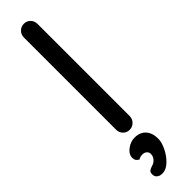

<svg xmlns="http://www.w3.org/2000/svg" viewBox="-347 -710 948 948"><g transform="rotate(-45 126.5 -236.5)"><path d="M126 0Q106 0 92.5 -14Q79 -28 79 -48V-692Q79 -712 93 -726Q107 -740 127 -740Q147 -740 160.5 -726Q174 -712 174 -692V-48Q174 -28 160 -14Q146 0 126 0ZM88 267Q71 267 60 258.5Q49 250 49 234Q49 220 56 214.5Q63 209 72.5 206Q82 203 87 201Q101 194 108.5 182.5Q116 171 116 157Q116 146 107 138Q98 130 84 130Q68 130 57 138Q47 133 42 125.5Q37 118 37 105Q38 81 63 62.5Q88 44 116 44Q153 44 174 67Q195 90 195 131Q195 156 179 188.5Q163 221 138.5 244Q114 267 88 267Z"/></g></svg>

Font: Quicksand Medium
Style: Regular
Weight: 500
Designer: Andrew Paglinawan
Foundry: Andrew Paglinawan
Version: Version 3.000